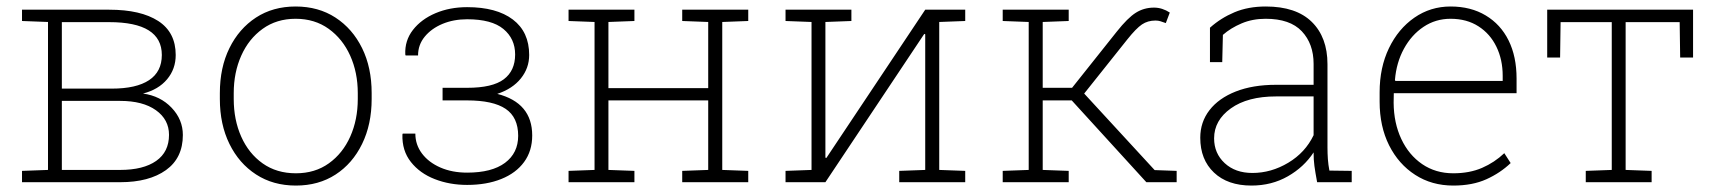

<svg xmlns="http://www.w3.org/2000/svg" viewBox="-20 -558 5256 588"><path d="M47.4 0V-34.7L127 -37.6V-490.7L47.4 -493.7V-528.3H127H314.5Q411.1 -528.3 464.6 -493.7Q518.1 -459 518.1 -389.6Q518.1 -346.7 491.7 -315.2Q465.3 -283.7 418 -271.5Q471.2 -264.2 505.6 -228Q540 -191.9 540 -144.5Q540 -74.2 488.3 -37.1Q436.5 0 348.1 0ZM169.4 -37.6H348.1Q418.9 -37.6 458.3 -65.2Q497.6 -92.8 497.6 -145Q497.6 -191.9 457.5 -220.5Q417.5 -249 348.1 -249H169.4ZM169.4 -286.6H322.3Q397.5 -286.6 436.5 -312.5Q475.6 -338.4 475.6 -389.6Q475.6 -490.2 314.5 -490.2H169.4Z M886.2 10.3Q816.4 10.3 764.2 -23.7Q711.9 -57.6 682.6 -117.4Q653.3 -177.2 653.3 -254.9V-272.9Q653.3 -351.1 682.6 -410.6Q711.9 -470.2 763.9 -504.2Q815.9 -538.1 885.3 -538.1Q955.1 -538.1 1007.3 -504.2Q1059.6 -470.2 1088.9 -410.6Q1118.2 -351.1 1118.2 -272.9V-254.9Q1118.2 -177.2 1088.9 -117.2Q1059.6 -57.1 1007.6 -23.4Q955.6 10.3 886.2 10.3ZM886.2 -27.3Q944.8 -27.3 987.3 -57.9Q1029.8 -88.4 1052.7 -139.9Q1075.7 -191.4 1075.7 -254.9V-272.9Q1075.7 -335.9 1052.5 -387.5Q1029.3 -439 986.6 -469.7Q943.8 -500.5 885.3 -500.5Q827.1 -500.5 784.4 -469.7Q741.7 -439 718.8 -387.5Q695.8 -335.9 695.8 -272.9V-254.9Q695.8 -190.9 718.8 -139.4Q741.7 -87.9 784.4 -57.6Q827.1 -27.3 886.2 -27.3Z M1410.6 8.3Q1356.9 8.3 1311.3 -9.5Q1265.6 -27.3 1238.3 -62Q1210.9 -96.7 1212.4 -146L1213.4 -148.9H1252Q1252 -114.7 1272.5 -87.6Q1293 -60.5 1328.9 -44.9Q1364.7 -29.3 1410.6 -29.3Q1486.3 -29.3 1526.6 -59.3Q1566.9 -89.4 1566.9 -142.1Q1566.9 -198.7 1528.6 -224.6Q1490.2 -250.5 1410.6 -250.5H1335.4V-289.1H1410.6Q1488.3 -289.1 1522.9 -315.2Q1557.6 -341.3 1557.6 -391.1Q1557.6 -439.5 1521.7 -469.2Q1485.8 -499 1410.6 -499Q1369.1 -499 1335.2 -484.9Q1301.3 -470.7 1280.8 -445.8Q1260.3 -420.9 1260.3 -388.2H1222.2L1221.2 -391.1Q1219.2 -433.6 1244.6 -466.3Q1270 -499 1313.7 -517.6Q1357.4 -536.1 1410.6 -536.1Q1500.5 -536.1 1550.5 -498.3Q1600.6 -460.4 1600.6 -389.6Q1600.6 -349.6 1575.2 -317.9Q1549.8 -286.1 1502.9 -270.5Q1609.9 -243.2 1609.9 -143.1Q1609.9 -95.7 1585 -61.8Q1560.1 -27.8 1515.1 -9.8Q1470.2 8.3 1410.6 8.3Z M1721.2 0V-34.7L1800.8 -37.6V-490.7L1721.2 -493.7V-528.3H1922.9V-493.7L1843.3 -490.7V-288.1H2148.9V-490.7L2069.3 -493.7V-528.3H2148.9H2191.9H2271.5V-493.7L2191.9 -490.7V-37.6L2271.5 -34.7V0H2069.3V-34.7L2148.9 -37.6V-250.5H1843.3V-37.6L1922.9 -34.7V0Z M2385.7 0V-34.7L2465.3 -37.6V-490.7L2385.7 -493.7V-528.3H2507.8H2587.4V-493.7L2507.8 -490.7V-75.2L2510.7 -74.2L2813.5 -528.3H2856.4H2936V-493.7L2856.4 -490.7V-37.6L2936 -34.7V0H2733.9V-34.7L2813.5 -37.6V-453.1L2810.5 -454.1L2507.8 0Z M3050.8 0V-34.7L3130.4 -37.6V-490.7L3050.8 -493.7V-528.3H3252.9V-493.7L3173.3 -490.7V-289.1H3263.2L3399.9 -460.9Q3433.6 -503.4 3458.5 -519Q3483.4 -534.7 3514.2 -534.7Q3526.9 -534.7 3539.1 -530.8Q3551.3 -526.9 3562.5 -519.5L3550.3 -487.3Q3540.5 -490.7 3533.9 -492.9Q3527.3 -495.1 3518.6 -495.1Q3495.1 -495.1 3477.3 -483.2Q3459.5 -471.2 3432.6 -437.5L3300.3 -271.5L3516.1 -37.1L3583.5 -34.7V0H3490.7L3262.2 -250.5H3173.3V-37.6L3252.9 -34.7V0Z M3812.5 10.3Q3739.7 10.3 3697.8 -29.5Q3655.8 -69.3 3655.8 -136.2Q3655.8 -184.1 3684.1 -220.7Q3712.4 -257.3 3764.6 -277.8Q3816.9 -298.3 3887.7 -298.3H4002.9V-362.3Q4002.9 -423.8 3966.8 -462.2Q3930.7 -500.5 3856 -500.5Q3815.4 -500.5 3782.2 -486.3Q3749 -472.2 3725.1 -451.2L3723.1 -367.7H3685.5V-473.1Q3718.8 -502.9 3760.7 -520.5Q3802.7 -538.1 3856.4 -538.1Q3949.2 -538.1 3997.3 -491Q4045.4 -443.8 4045.4 -361.3V-106.4Q4045.4 -88.4 4046.6 -70.8Q4047.9 -53.2 4051.3 -35.6L4119.6 -34.7V0H4013.7Q4007.8 -31.7 4005.4 -49.8Q4002.9 -67.9 4002.9 -91.3Q3973.6 -46.4 3924.1 -18.1Q3874.5 10.3 3812.5 10.3ZM3815.4 -28.3Q3873 -28.3 3925.3 -59.6Q3977.5 -90.8 4002.9 -144V-262.7H3887.7Q3800.8 -262.7 3749.5 -226.1Q3698.2 -189.5 3698.2 -134.3Q3698.2 -88.4 3730.7 -58.3Q3763.2 -28.3 3815.4 -28.3Z M4430.7 10.3Q4364.7 10.3 4314 -22.5Q4263.2 -55.2 4234.1 -113Q4205.1 -170.9 4205.1 -246.6V-275.4Q4205.1 -351.1 4233.6 -410.4Q4262.2 -469.7 4311.5 -503.9Q4360.8 -538.1 4422.4 -538.1Q4484.4 -538.1 4530 -510.7Q4575.7 -483.4 4600.1 -434.1Q4624.5 -384.8 4624.5 -317.4V-272.5H4248.5L4248 -243.2Q4248.5 -181.2 4271.5 -132.3Q4294.4 -83.5 4335.4 -55.4Q4376.5 -27.3 4430.7 -27.3Q4480.5 -27.3 4518.8 -43.9Q4557.1 -60.5 4586.9 -88.9L4606.4 -58.6Q4574.7 -28.3 4532 -9Q4489.3 10.3 4430.7 10.3ZM4253.4 -310.1H4582V-325.7Q4582 -375.5 4562.7 -415Q4543.5 -454.6 4507.6 -477.5Q4471.7 -500.5 4422.4 -500.5Q4376.5 -500.5 4339.6 -475.8Q4302.7 -451.2 4279.5 -408.7Q4256.3 -366.2 4252 -313Z M4836.4 0V-34.7L4916 -37.6V-490.2H4759.3L4757.8 -381.8H4718.3V-528.3H5165V-381.8H5125.5L5124 -490.2H4958.5V-37.6L5038.1 -34.7V0Z"/></svg>

Font: Roboto Slab ExtraLight
Style: Regular
Weight: 250
Designer: Google
Version: Version 2.000; ttfautohint (v1.8.1.43-b0c9)